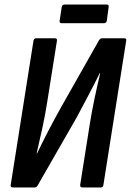

<svg xmlns="http://www.w3.org/2000/svg" viewBox="-20 -823 575 843"><path d="M37 0Q25 0 27 -11L127 -644Q129 -655 139 -655H220Q232 -655 230 -644L186 -367Q178 -317 166 -261Q154 -205 141 -150H143Q166 -198 192.5 -249Q219 -300 247 -350L414 -645Q417 -650 420.5 -652.5Q424 -655 429 -655H524Q537 -655 534 -644L434 -11Q433 0 422 0H342Q331 0 332 -11L375 -283Q383 -333 395 -390Q407 -447 420 -502H418Q395 -455 368 -404Q341 -353 317 -308L146 -10Q144 -6 141 -3Q138 0 132 0ZM251 -721Q240 -721 242 -733L251 -792Q253 -803 264 -803H449Q459 -803 457 -792L449 -733Q448 -721 435 -721Z"/></svg>

Font: Sofia Sans Condensed
Style: Bold Italic
Weight: 700
Italic angle: -9°
Version: Version 4.100